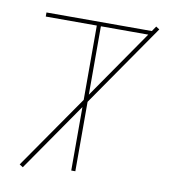

<svg xmlns="http://www.w3.org/2000/svg" viewBox="-86 -828 814 926"><g transform="rotate(10 321.0 -365.0)"><path d="M587 -730 604 -755 621 -744 341 -340V0H321V-311L88 25L71 14L321 -346V-710H71V-730ZM341 -375 573 -710H341Z"/></g></svg>

Font: M PLUS 1p Thin
Style: Regular
Weight: 250
Version: Version 1.062